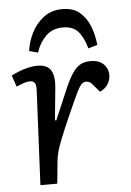

<svg xmlns="http://www.w3.org/2000/svg" viewBox="-54 -798 572 839"><g transform="rotate(-5 232.0 -379.0)"><path d="M109 -416Q110 -437 104 -446.5Q98 -456 82 -456Q72 -456 58 -451.5Q44 -447 23 -438L6 -488Q17 -494 36.5 -502Q56 -510 78.5 -515.5Q101 -521 121 -521Q164 -521 180 -495Q196 -469 191 -419L177 -277L183 -276L237 -403Q256 -448 273 -474Q290 -500 309 -510.5Q328 -521 354 -521Q380 -521 397 -511.5Q414 -502 422.5 -486.5Q431 -471 431 -453Q431 -432 419 -413Q407 -394 384 -384L361 -411Q350 -425 343 -429Q336 -433 327 -433Q320 -433 314 -430Q308 -427 301.5 -418Q295 -409 286.5 -392Q278 -375 265 -346Q232 -273 214 -230Q196 -187 187.5 -162.5Q179 -138 176 -121Q173 -104 171 -82L163 0H89ZM251 -758Q299 -758 327.5 -733.5Q356 -709 371 -670.5Q386 -632 390 -589L350 -577Q336 -627 313 -652.5Q290 -678 246 -678Q201 -678 172 -649.5Q143 -621 129 -578L91 -588Q96 -628 115.5 -667Q135 -706 169 -732Q203 -758 251 -758Z"/></g></svg>

Font: Literata
Style: Italic
Weight: 400
Italic angle: -2°
Designer: Latin by Veronika Burian and Jose Scaglione. Greek by Irene Vlachou. Cyrillic by Vera Evstafieva
Foundry: TypeTogether
Version: Version 3.103;gftools[0.9.29]